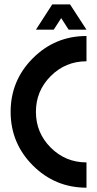

<svg xmlns="http://www.w3.org/2000/svg" viewBox="-20 -870 450 890"><path d="M380.9 -117.2V0Q235.4 0 132.3 -103Q29.3 -206.1 29.3 -351.6Q29.3 -497.1 132.3 -600.1Q235.4 -703.1 380.9 -703.1V-585.9Q283.7 -585.9 215.1 -517.3Q146.5 -448.7 146.5 -351.6Q146.5 -254.4 215.1 -185.8Q283.7 -117.2 380.9 -117.2ZM380.9 -732.4H298.3L263.7 -786.1L229 -732.4H146.5L222.2 -849.6H304.7Z"/></svg>

Font: Gerhaus
Style: Regular
Weight: 400
Designer: GGBotNet
Foundry: GGBotNet
Version: 1.01